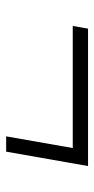

<svg xmlns="http://www.w3.org/2000/svg" viewBox="143 -456 313 640"><g transform="rotate(90 300.0 -136.5)"><path d="M76 -273H534L486 0H435L474 -222H67Z"/></g></svg>

Font: Livvic Light
Style: Italic
Weight: 300
Italic angle: -10°
Designer: Jacques Le Bailly, Baron von Fonthausen
Version: Version 1.001; ttfautohint (v1.8.2)